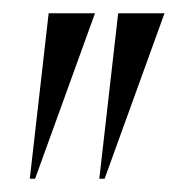

<svg xmlns="http://www.w3.org/2000/svg" viewBox="-20 -720 275 290"><path d="M33 -450 123.5 -700H53.5L25 -450ZM138 -450 228.5 -700H158.5L130 -450Z"/></svg>

Font: Picaflor 48 pt
Style: Regular
Weight: 400
Designer: Ariel Martín Pérez
Foundry: Tunera Type Foundry
Version: Version 1.000;hotconv 1.0.109;makeotfexe 2.5.65596